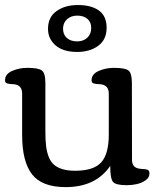

<svg xmlns="http://www.w3.org/2000/svg" viewBox="-20 -746 656 779"><path d="M293 -578.1Q318.4 -578.1 334.2 -593Q350.1 -607.9 350.1 -632.3Q350.1 -656.2 334.7 -669.4Q319.3 -682.6 293.5 -682.6Q268.1 -682.6 252 -668Q235.8 -653.3 235.8 -629.4Q235.8 -605.5 251.5 -591.8Q267.1 -578.1 293 -578.1ZM295.9 -725.6Q350.6 -725.6 381.6 -703.1Q412.6 -680.7 412.6 -633.3Q412.6 -585.4 378.7 -560.3Q344.7 -535.2 292.5 -535.2Q213.9 -535.2 184.6 -587.4Q174.8 -605.5 174.8 -629.4Q174.8 -676.3 209.2 -700.9Q243.7 -725.6 295.9 -725.6ZM164.1 -211.4Q164.1 -177.2 167 -153.3Q169.9 -129.4 177.7 -109.4Q185.5 -89.4 199.2 -77.6Q212.9 -65.9 233.9 -59.6Q254.9 -53.2 284.7 -53.2Q359.9 -53.2 390.6 -87.2Q421.4 -121.1 421.4 -200.7V-365.7Q421.4 -401.9 385.7 -404.3Q375 -404.8 371.3 -405.3Q367.7 -405.8 361.6 -407.2Q355.5 -408.7 353.5 -411.9Q351.6 -415 351.6 -420.9Q351.6 -445.3 380.1 -458Q408.7 -470.7 442.4 -470.7Q487.3 -470.7 501.2 -460Q515.1 -449.2 515.1 -409.2L515.6 -96.7Q515.6 -63.5 550.8 -61Q575.7 -59.6 580.6 -56.2Q586.4 -52.2 586.4 -42Q586.4 -25.4 570.1 -14.2Q553.7 -2.9 533.9 1.2Q514.2 5.4 494.1 5.4Q449.2 5.4 438.2 -8.5Q427.2 -22.5 427.2 -72.8Q368.2 13.2 246.6 13.2Q150.4 13.2 110.1 -38.6Q69.8 -90.3 69.8 -198.2V-365.7Q69.8 -401.9 35.2 -404.3Q24.4 -404.8 20.5 -405.3Q16.6 -405.8 10.5 -407.2Q4.4 -408.7 2.4 -411.9Q0.5 -415 0.5 -420.9Q0.5 -445.3 28.8 -458Q57.1 -470.7 90.8 -470.7Q135.7 -470.7 149.9 -460Q164.1 -449.2 164.1 -409.2Z"/></svg>

Font: Corben
Style: Regular
Weight: 400
Designer: vernon adams
Foundry: vernon adams
Version: Version 1.100